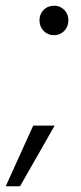

<svg xmlns="http://www.w3.org/2000/svg" viewBox="-62 -531 284 671"><path d="M127 -408Q105 -408 90.5 -423Q76 -438 76 -460Q76 -482 90.5 -496.5Q105 -511 128 -511Q148 -511 162.5 -496.5Q177 -482 177 -460Q177 -438 162.5 -423Q148 -408 127 -408ZM-42 120 54 -92H129L8 120Z"/></svg>

Font: DM Sans 20pt Light
Style: Italic
Weight: 300
Italic angle: -10°
Version: Version 4.004;gftools[0.9.30]